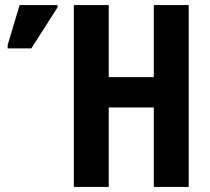

<svg xmlns="http://www.w3.org/2000/svg" viewBox="-20 -734 825 754"><path d="M721 0H584V-312H407V0H270V-714H407V-431H584V-714H721ZM10 -544V-557L57 -714H206V-705L103 -544Z"/></svg>

Font: Noto Sans ExtraCondensed
Style: Bold
Weight: 700
Width: 2
Designer: Monotype Design Team
Foundry: Monotype Imaging Inc.
Version: Version 2.013; ttfautohint (v1.8.4.7-5d5b)